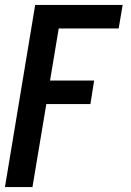

<svg xmlns="http://www.w3.org/2000/svg" viewBox="-34 -540 529 775"><path d="M-14 215 108 -520H461L445 -425H203L168 -215H346L331 -120H153L97 215Z"/></svg>

Font: Iosevka QP
Style: Bold Italic
Weight: 700
Italic angle: -9°
Designer: Belleve Invis
Foundry: Belleve Invis
Version: Version 20.0.0; ttfautohint (v1.8.4)